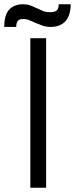

<svg xmlns="http://www.w3.org/2000/svg" viewBox="-40 -879 351 899"><path d="M176 0H102V-700H176ZM198 -753Q176 -753 159 -759Q142 -765 127 -771.5Q112 -778 98 -784Q84 -790 69 -790Q49 -790 42.5 -780Q36 -770 36 -753H-20Q-20 -810 3.5 -834.5Q27 -859 67 -859Q89 -859 104 -853Q119 -847 132.5 -840.5Q146 -834 160 -828Q174 -822 195 -822Q218 -822 226.5 -831Q235 -840 235 -859H291Q291 -808 267 -780.5Q243 -753 198 -753Z"/></svg>

Font: Tilda Sans
Style: Regular
Weight: 400
Designer: ParaType Ltd
Foundry: ParaType Ltd
Version: Version 1.009